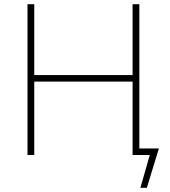

<svg xmlns="http://www.w3.org/2000/svg" viewBox="-20 -733 804 908"><path d="M644 155 690 -6 700 0H614V-31Q637.5 -31 673 -31Q708.5 -31 731.5 -31Q724 -6.5 716.8 16.8Q709.5 40 702.5 63.5Q695.5 86.5 688.5 109Q681.5 131.5 674.5 155ZM607 0Q607 -61 607 -117Q607 -173 607 -238V-475Q607 -540.5 607 -596.5Q607 -652.5 607 -713H639Q639 -652.5 639 -596.5Q639 -540.5 639 -475V-238Q639 -173 639 -117Q639 -61 639 0ZM110 0Q110 -61 110 -117Q110 -173 110 -238V-475Q110 -540.5 110 -596.5Q110 -652.5 110 -713H142Q142 -652.5 142 -596.5Q142 -540.5 142 -475V-238Q142 -173 142 -117Q142 -61 142 0ZM121 -347V-378H631V-347Z"/></svg>

Font: Commissioner Thin
Style: Regular
Weight: 100
Designer: Kostas Bartsokas
Foundry: Kostas Bartsokas
Version: Version 1.001;gftools[0.9.23]